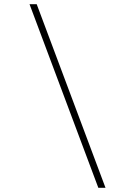

<svg xmlns="http://www.w3.org/2000/svg" viewBox="-20 -730 640 910"><path d="M446 160 120 -710H154L480 160Z"/></svg>

Font: Source Code Pro ExtraLight ExtraLight
Style: Regular
Weight: 250
Monospace: yes
Version: Version 1.018;hotconv 1.0.116;makeotfexe 2.5.65601